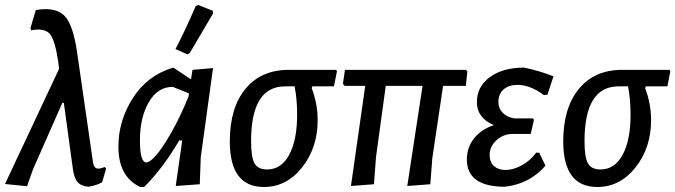

<svg xmlns="http://www.w3.org/2000/svg" viewBox="-36 -739 2698 767"><path d="M72 5 -16 -4 200 -464 197 -490Q184 -579 163 -603.5Q142 -628 88 -618L86 -628L107 -699Q185 -712 220.5 -677Q256 -642 272 -530L335 -94Q338 -72 348.5 -67Q359 -62 382 -72L388 -66L372 -11Q352 1 318 7Q289 5 274.5 -11Q260 -27 255 -65L219 -328H213L96 -63Z M746 -715 756 -719 814 -696 815 -685Q787 -637 722 -527L712 -522L665 -543Q700 -609 746 -715ZM524 8Q437 -33 437 -153Q437 -257 494.5 -347Q552 -437 653 -468H658L727 -422L733 -460L815 -467L766 -111L762 -3L666 4L692 -178H680Q615 -67 540 8ZM523 -178Q523 -90 549 -90Q562 -90 587 -118Q612 -146 648 -209Q684 -272 717 -353L719 -366L654 -392Q594 -392 558.5 -331Q523 -270 523 -178Z M1018 8Q882 8 882 -174Q882 -308 944.5 -384Q1007 -460 1118 -460H1307L1310 -454L1298 -394H1212L1209 -387Q1233 -325 1233 -259Q1233 -149 1171 -70.5Q1109 8 1018 8ZM1031 -62Q1088 -62 1119.5 -121Q1151 -180 1151 -281Q1151 -341 1141 -394H1103Q967 -394 967 -175Q967 -110 981 -86Q995 -62 1031 -62Z M1366 4 1423 -396H1341L1334 -404L1342 -460H1825L1831 -454L1825 -396H1734L1691 -107L1683 -3L1591 4L1652 -396H1505L1466 -111L1458 -3Z M1981 7Q1829 7 1829 -102Q1829 -150 1858 -186.5Q1887 -223 1937 -239Q1869 -268 1869 -331Q1869 -393 1921 -431Q1973 -469 2058 -469Q2123 -455 2175 -434L2151 -361L2137 -359Q2082 -400 2031 -400Q1997 -400 1976 -382Q1955 -364 1955 -331Q1955 -306 1972 -288.5Q1989 -271 2018 -266H2093L2097 -260L2084 -204H2012Q1975 -204 1947.5 -179Q1920 -154 1920 -120Q1920 -91 1937.5 -75.5Q1955 -60 1983 -60Q2014 -60 2047.5 -78Q2081 -96 2106 -129H2118L2143 -77Q2079 -4 1981 7Z M2350 8Q2214 8 2214 -174Q2214 -308 2276.5 -384Q2339 -460 2450 -460H2639L2642 -454L2630 -394H2544L2541 -387Q2565 -325 2565 -259Q2565 -149 2503 -70.5Q2441 8 2350 8ZM2363 -62Q2420 -62 2451.5 -121Q2483 -180 2483 -281Q2483 -341 2473 -394H2435Q2299 -394 2299 -175Q2299 -110 2313 -86Q2327 -62 2363 -62Z"/></svg>

Font: Alegreya Sans SC Medium
Style: Italic
Weight: 500
Italic angle: -7°
Designer: Juan Pablo del Peral
Foundry: Huerta Tipografica
Version: Version 2.007